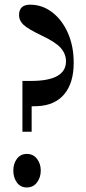

<svg xmlns="http://www.w3.org/2000/svg" viewBox="-20 -792 368 822"><path d="M76 -228V-445.5H112.5Q262.5 -445.5 262.5 -529.5Q262.5 -561 240.2 -586.5Q218 -612 159 -639.5Q99.5 -668 80.5 -686Q61.5 -704 61.5 -727Q61.5 -772 109 -772Q160.5 -772 203 -739.8Q245.5 -707.5 270.5 -651.2Q295.5 -595 295.5 -523.5Q295.5 -436.5 255 -388.5Q214.5 -340.5 139.5 -337.5L115.5 -337V-228ZM94.5 10.5Q67.5 10.5 52.2 -10.8Q37 -32 37 -62Q37 -91.5 52.5 -112.2Q68 -133 95 -133Q122 -133 138.2 -112.2Q154.5 -91.5 154.5 -62Q154.5 -32.5 138.5 -11Q122.5 10.5 94.5 10.5Z"/></svg>

Font: Libre Caslon Condensed Medium
Style: Regular
Weight: 500
Designer: Pablo Impallari, Rodrigo Fuenzalida, Katja Schimmel, Ertekin Erdin
Foundry: Pablo Impallari, Rodrigo Fuenzalida
Version: Version 2.000; ttfautohint (v1.8.4.7-5d5b);gftools[0.9.33]